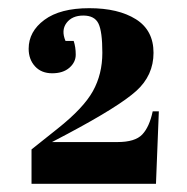

<svg xmlns="http://www.w3.org/2000/svg" viewBox="-20 -843 457 469"><path d="M145 -516 107 -496H267Q310 -496 327.5 -514.5Q345 -533 353 -571H368L361 -394H57V-478L121 -529Q184 -579 207 -620.5Q230 -662 230 -714Q230 -766 220.5 -785.5Q211 -805 183.5 -805Q156 -805 142.5 -787Q129 -769 140 -743H160Q165 -728 165 -709.5Q165 -691 149.5 -677.5Q134 -664 107.5 -664Q81 -664 65.5 -681Q50 -698 50 -724Q50 -766 88.5 -794.5Q127 -823 198 -823Q269 -823 312 -796Q355 -769 355 -714Q355 -659 313 -621Q271 -583 145 -516Z"/></svg>

Font: Abril Fatface
Style: Regular
Weight: 400
Designer: Veronika Burian, Jos Scaglione
Foundry: TypeTogether
Version: Version 1.001